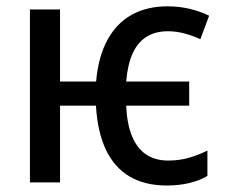

<svg xmlns="http://www.w3.org/2000/svg" viewBox="-20 -568 703 598"><path d="M499.5 9.8Q432.1 9.8 384.5 -17.8Q336.9 -45.4 310.3 -100.8Q283.7 -156.2 278.8 -238.8H167V0H73.2V-538.6H167V-314H279.3Q286.1 -391.6 314.7 -443.8Q343.3 -496.1 390.6 -522.2Q438 -548.3 501.5 -548.3Q538.1 -548.3 571.5 -540.3Q605 -532.2 631.3 -519L604 -445.8Q582.5 -456.1 555.9 -463.4Q529.3 -470.7 503.4 -470.7Q463.4 -470.7 435.8 -453.1Q408.2 -435.5 392.8 -400.9Q377.4 -366.2 373 -314H569.3V-238.8H373Q375.5 -182.1 391.1 -144Q406.7 -106 435.1 -86.9Q463.4 -67.9 504.4 -67.9Q538.6 -67.9 568.6 -76.7Q598.6 -85.4 626 -99.1V-20Q601.6 -5.4 569.1 2.2Q536.6 9.8 499.5 9.8Z"/></svg>

Font: Open Sans SemiCondensed Medium
Style: Regular
Weight: 500
Width: 4
Designer: Monotype Design Team
Foundry: Monotype Imaging Inc.
Version: Version 3.000